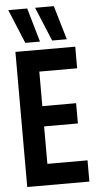

<svg xmlns="http://www.w3.org/2000/svg" viewBox="-61 -954 498 991"><g transform="rotate(-5 188.0 -459.0)"><path d="M39 0V-700H349V-588H153V-409H328V-304H153V-110H361V0ZM233 -742 160 -918H257L309 -742ZM94 -742 21 -918H119L170 -742Z"/></g></svg>

Font: Georama Condensed SemiBold
Style: Regular
Weight: 600
Width: 3
Designer: Jean-Baptiste Levee
Foundry: Production Type
Version: Version 1.000